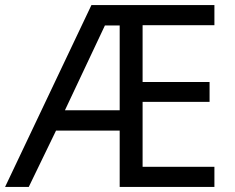

<svg xmlns="http://www.w3.org/2000/svg" viewBox="-21 -734 922 754"><path d="M821 0H449V-221H199L92 0H-1L338 -714H821V-635H539V-412H802V-334H539V-79H821ZM234 -301H449V-634H391Z"/></svg>

Font: Noto Sans Sora Sompeng
Style: Regular
Weight: 400
Designer: Monotype Design Team. David Williams.
Foundry: Monotype Imaging Inc.
Version: Version 2.101